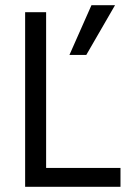

<svg xmlns="http://www.w3.org/2000/svg" viewBox="-20 -721 517 741"><path d="M424 -701 313 -509H248L333 -701ZM158 -73H445V0H77V-674H158Z"/></svg>

Font: Hind Regular
Style: Regular
Weight: 400
Designer: Manushi Parikh, Satya Rajpurohit
Foundry: Indian Type Foundry
Version: Version 1.201;PS 1.0;hotconv 1.0.78;makeotf.lib2.5.61930; tt